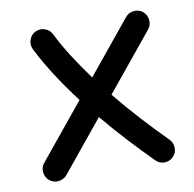

<svg xmlns="http://www.w3.org/2000/svg" viewBox="-68 -589 711 704"><g transform="rotate(-10 287.5 -237.0)"><path d="M61 35.6Q46.9 23.9 44.7 4.4Q42.5 -15.1 54.7 -29.3L222.2 -233.9Q182.1 -286.1 147.2 -340.1Q112.3 -394 85.9 -446.8Q77.6 -463.9 83.7 -482.2Q89.8 -500.5 106.4 -508.8Q123.5 -517.1 141.8 -511Q160.2 -504.9 168.5 -487.8Q189.9 -444.3 219.2 -398.7Q248.5 -353 282.2 -307.1L442.9 -503.4Q454.6 -518.1 474.1 -520Q493.7 -522 507.8 -510.3Q522.5 -498 524.4 -478.8Q526.4 -459.5 514.6 -444.8L340.8 -232.4Q385.7 -177.2 432.4 -126.5Q479 -75.7 522 -32.7Q535.2 -19 535.2 0Q535.2 19 522 32.2Q508.3 45.9 489.3 45.9Q470.2 45.9 457 32.2Q415.5 -9.3 370.4 -57.9Q325.2 -106.4 281.2 -159.7L126.5 29.3Q114.3 43.5 95 45.7Q75.7 47.9 61 35.6Z"/></g></svg>

Font: Mikhak Medium
Style: Regular
Weight: 500
Designer: Amin Abedi
Version: Version 3.3